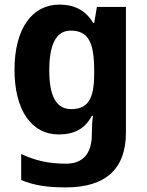

<svg xmlns="http://www.w3.org/2000/svg" viewBox="-20 -574 637 834"><path d="M238 -554C119 -554 43 -449 43 -271C43 -95 117 10 235 10C302 10 349 -14 379 -71H384C381 -53 379 -25 379 -4V8C379 93 341 137 266 137C191 137 132 123 72 95V208C129 232 189 240 266 240C441 240 527 158 527 2V-544H401L389 -474H385C353 -528 305 -554 238 -554ZM287 -441C362 -441 389 -392 389 -270V-252C389 -140 359 -100 289 -100C224 -100 194 -157 194 -269C194 -383 225 -441 287 -441Z"/></svg>

Font: Noto Sans Display
Style: Bold
Weight: 700
Designer: Monotype Design Team
Foundry: Monotype Imaging Inc.
Version: Version 1.900